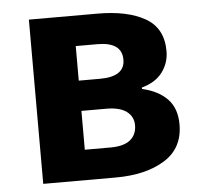

<svg xmlns="http://www.w3.org/2000/svg" viewBox="-45 -609 687 655"><g transform="rotate(-5 298.5 -281.0)"><path d="M535.6 -414.6Q535.6 -374.4 512.1 -342.7Q488.6 -311 441 -298V-293.2Q496.4 -280.6 527.2 -248.7Q558 -216.8 558 -161.8Q558 -80.2 493.4 -40.1Q428.8 0 325.4 0H77.2V-562.4H311.8Q414.8 -562.4 475.2 -527.8Q535.6 -493.2 535.6 -414.6ZM386.6 -398.4Q386.6 -458.6 302.8 -458.6H228.6V-340.2H301.2Q386.6 -340.2 386.6 -398.4ZM406.6 -172Q406.6 -201.6 383.2 -219.1Q359.8 -236.6 313.8 -236.6H228.6V-103.6H316.2Q362.4 -103.6 384.5 -121.8Q406.6 -140 406.6 -172Z"/></g></svg>

Font: 寒蝉端黑体 Light
Style: Regular
Weight: 300
Designer: ChillDuanSans {Warren2060}; 
Source Han Sans {Ryoko NISHIZUKA 西塚涼子 (kana, bopomofo & ideographs); Paul D. Hunt (Latin, G
Foundry: ChillType&Adobe
Version: Version 1.300;Glyphs 3.3 (3306)